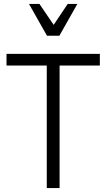

<svg xmlns="http://www.w3.org/2000/svg" viewBox="-20 -953 539 973"><path d="M13 -621V-680H486V-621H282V0H217V-621ZM372 -933 281 -772H218L127 -933H180L252 -827L323 -933Z"/></svg>

Font: Inria Sans Light
Style: Regular
Weight: 300
Designer: Black Foundry Team
Foundry: Black Foundry
Version: Version 1.2; ttfautohint (v1.8.3)